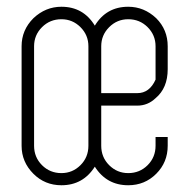

<svg xmlns="http://www.w3.org/2000/svg" viewBox="-20 -547 561 569"><path d="M280 -234V-115Q280 -81 303.5 -57.5Q327 -34 360 -34Q394 -34 417.5 -57.5Q441 -81 441 -115V-141H477V-115Q477 -66 443 -32Q409 2 360 2Q296 2 261 -53Q226 2 162 2Q113 2 79 -32Q44 -67 44 -115V-410Q44 -458 79 -493Q115 -527 162 -527Q227 -527 261 -471Q295 -527 360 -527Q407 -527 443 -493Q477 -459 477 -410V-342Q477 -286 441 -256Q418 -234 387 -234ZM280 -271H387Q423 -271 441 -311V-410Q441 -443 417.5 -466.5Q394 -490 360 -490Q327 -490 303.5 -466.5Q280 -443 280 -410ZM242 -410Q242 -443 218.5 -466.5Q195 -490 162 -490Q128 -490 104.5 -466.5Q81 -443 81 -410V-115Q81 -81 104.5 -57.5Q128 -34 162 -34Q195 -34 218.5 -57.5Q242 -81 242 -115Z"/></svg>

Font: Aaram
Style: Regular
Weight: 400
Designer: Tharique Azeez
Foundry: Tharique Azeez
Version: Version 1.7